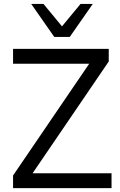

<svg xmlns="http://www.w3.org/2000/svg" viewBox="-20 -971 618 991"><path d="M541.3 -718.8V-653.7L116.3 -29.8L85.7 -76.7H555.7V0H47.4V-65.1L472.3 -689L502.9 -642.1H47.4V-718.8ZM141.1 -950.8H204.3L300 -835L395.8 -950.8H459L340 -780.3H260.1Z"/></svg>

Font: Min Sans VF VF
Style: Regular
Weight: 400
Designer: Jinseong-Kim, NotoSansCJK, Nunito
Foundry: Jinseong-Kim
Version: Version 1.420;Glyphs 3.1.2 (3151)